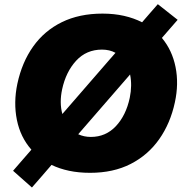

<svg xmlns="http://www.w3.org/2000/svg" viewBox="-20 -792 852 896"><path d="M129 83 41 5Q63.5 -21 84.5 -45.2Q105.5 -69.5 126.5 -93.5Q75 -152 58.8 -232.5Q42.5 -313 61 -401Q82.5 -501.5 134.8 -575Q187 -648.5 268.5 -688.5Q350 -728.5 458.5 -728.5Q512.5 -728.5 558.8 -718Q605 -707.5 643 -688Q661 -709 679.2 -729.8Q697.5 -750.5 716.5 -772.5L809 -699.5Q790 -678 771.8 -656.8Q753.5 -635.5 735.5 -615Q783.5 -557.5 799.2 -479.2Q815 -401 796 -314Q775 -216.5 723 -142.5Q671 -68.5 590 -27Q509 14.5 400.5 14.5Q347.5 14.5 302.5 5Q257.5 -4.5 220.5 -22.5Q198 4 175.2 30Q152.5 56 129 83ZM270 -375.5Q256.5 -313 271 -260L487.5 -509.5Q503 -527 519 -545.5Q491.5 -560.5 456 -560.5Q383 -560.5 335.2 -508.5Q287.5 -456.5 270 -375.5ZM404 -153Q473.5 -153 520.8 -203.2Q568 -253.5 585.5 -335.5Q597.5 -393.5 587 -444.5L581.5 -438L354.5 -176.5Q350 -171 345 -165.5Q372 -153 404 -153Z"/></svg>

Font: Commissioner ExtraBold
Style: Italic
Weight: 800
Italic angle: -12°
Designer: Kostas Bartsokas
Foundry: Kostas Bartsokas
Version: Version 1.000; ttfautohint (v1.8.3)